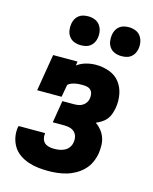

<svg xmlns="http://www.w3.org/2000/svg" viewBox="-114 -827 728 912"><g transform="rotate(15 250.0 -371.5)"><path d="M210 8Q185 8 160 5Q135 2 112 -6Q89 -14 69.5 -27.5Q50 -41 37.5 -61Q25 -81 20 -105.5Q15 -130 19 -155Q20 -156 20 -158Q20 -160 21 -162H151Q151 -161 151 -160.5Q151 -160 151 -159Q149 -147 152.5 -134.5Q156 -122 164.5 -114.5Q173 -107 185 -104Q197 -101 210 -101Q225 -101 237 -103Q249 -105 261.5 -111Q274 -117 282.5 -128.5Q291 -140 293 -153Q296 -167 293 -181Q290 -195 280.5 -204.5Q271 -214 257.5 -217.5Q244 -221 230 -221H173L191 -330H248Q259 -330 270 -332Q281 -334 290.5 -340Q300 -346 306.5 -356Q313 -366 314 -376Q316 -387 314 -398Q312 -409 305 -416.5Q298 -424 287 -426.5Q276 -429 265 -429Q256 -429 246.5 -428.5Q237 -428 227.5 -426Q218 -424 209 -420.5Q200 -417 193 -410L182 -349H62L92 -530H212L209 -510Q229 -525 253.5 -531.5Q278 -538 301 -538Q335 -538 367 -526.5Q399 -515 418.5 -489.5Q438 -464 444 -430.5Q450 -397 444 -363Q441 -348 436 -333.5Q431 -319 421.5 -307Q412 -295 398.5 -286.5Q385 -278 371 -272Q387 -261 399 -246Q411 -231 417.5 -213Q424 -195 424.5 -175Q425 -155 422 -135Q418 -112 408.5 -90.5Q399 -69 382 -51.5Q365 -34 344 -22Q323 -10 300.5 -3.5Q278 3 255.5 5.5Q233 8 210 8ZM406 -609Q389 -609 373.5 -615Q358 -621 348.5 -634Q339 -647 336.5 -663.5Q334 -680 337 -697Q339 -709 345 -720Q351 -731 361 -738.5Q371 -746 383 -748.5Q395 -751 406 -751Q423 -751 438.5 -745Q454 -739 463.5 -726Q473 -713 476 -696.5Q479 -680 476 -663Q474 -651 468 -640Q462 -629 452 -621.5Q442 -614 430 -611.5Q418 -609 406 -609ZM206 -609Q189 -609 173.5 -615Q158 -621 148.5 -634Q139 -647 136.5 -663.5Q134 -680 137 -697Q139 -709 145 -720Q151 -731 161 -738.5Q171 -746 183 -748.5Q195 -751 206 -751Q223 -751 238.5 -745Q254 -739 263.5 -726Q273 -713 276 -696.5Q279 -680 276 -663Q274 -651 268 -640Q262 -629 252 -621.5Q242 -614 230 -611.5Q218 -609 206 -609Z"/></g></svg>

Font: Iosevka Curly Slab HvObl
Style: Regular
Weight: 900
Italic angle: -9°
Monospace: yes
Designer: Belleve Invis
Foundry: Belleve Invis
Version: Version 11.1.0; ttfautohint (v1.8.3)